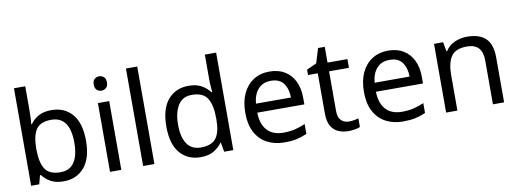

<svg xmlns="http://www.w3.org/2000/svg" viewBox="-61 -1112 3975 1474"><g transform="rotate(-10 1926.5 -375.0)"><path d="M173 -575Q173 -541 171.5 -511.5Q170 -482 168 -465H173Q196 -499 236 -522Q276 -545 339 -545Q439 -545 499.5 -475.5Q560 -406 560 -268Q560 -130 499 -60Q438 10 339 10Q276 10 236 -13Q196 -36 173 -68H166L148 0H85V-760H173ZM324 -472Q239 -472 206 -423Q173 -374 173 -271V-267Q173 -168 205.5 -115.5Q238 -63 326 -63Q398 -63 433.5 -116Q469 -169 469 -269Q469 -472 324 -472Z M745 -737Q765 -737 780.5 -723.5Q796 -710 796 -681Q796 -653 780.5 -639Q765 -625 745 -625Q723 -625 708 -639Q693 -653 693 -681Q693 -710 708 -723.5Q723 -737 745 -737ZM788 -536V0H700V-536Z M1046 0H958V-760H1046Z M1406 10Q1306 10 1246 -59.5Q1186 -129 1186 -267Q1186 -405 1246.5 -475.5Q1307 -546 1407 -546Q1469 -546 1508.5 -523Q1548 -500 1573 -467H1579Q1578 -480 1575.5 -505.5Q1573 -531 1573 -546V-760H1661V0H1590L1577 -72H1573Q1549 -38 1509 -14Q1469 10 1406 10ZM1420 -63Q1505 -63 1539.5 -109.5Q1574 -156 1574 -250V-266Q1574 -366 1541 -419.5Q1508 -473 1419 -473Q1348 -473 1312.5 -416.5Q1277 -360 1277 -265Q1277 -169 1312.5 -116Q1348 -63 1420 -63Z M2038 -546Q2107 -546 2156.5 -516Q2206 -486 2232.5 -431.5Q2259 -377 2259 -304V-251H1892Q1894 -160 1938.5 -112.5Q1983 -65 2063 -65Q2114 -65 2153.5 -74.5Q2193 -84 2235 -102V-25Q2194 -7 2154 1.5Q2114 10 2059 10Q1983 10 1924.5 -21Q1866 -52 1833.5 -113.5Q1801 -175 1801 -264Q1801 -352 1830.5 -415Q1860 -478 1913.5 -512Q1967 -546 2038 -546ZM2037 -474Q1974 -474 1937.5 -433.5Q1901 -393 1894 -321H2167Q2166 -389 2135 -431.5Q2104 -474 2037 -474Z M2574 -62Q2594 -62 2615 -65.5Q2636 -69 2649 -73V-6Q2635 1 2609 5.5Q2583 10 2559 10Q2517 10 2481.5 -4.5Q2446 -19 2424 -55Q2402 -91 2402 -156V-468H2326V-510L2403 -545L2438 -659H2490V-536H2645V-468H2490V-158Q2490 -109 2513.5 -85.5Q2537 -62 2574 -62Z M2963 -546Q3032 -546 3081.5 -516Q3131 -486 3157.5 -431.5Q3184 -377 3184 -304V-251H2817Q2819 -160 2863.5 -112.5Q2908 -65 2988 -65Q3039 -65 3078.5 -74.5Q3118 -84 3160 -102V-25Q3119 -7 3079 1.5Q3039 10 2984 10Q2908 10 2849.5 -21Q2791 -52 2758.5 -113.5Q2726 -175 2726 -264Q2726 -352 2755.5 -415Q2785 -478 2838.5 -512Q2892 -546 2963 -546ZM2962 -474Q2899 -474 2862.5 -433.5Q2826 -393 2819 -321H3092Q3091 -389 3060 -431.5Q3029 -474 2962 -474Z M3578 -546Q3674 -546 3723 -499.5Q3772 -453 3772 -349V0H3685V-343Q3685 -472 3565 -472Q3476 -472 3442 -422Q3408 -372 3408 -278V0H3320V-536H3391L3404 -463H3409Q3435 -505 3481 -525.5Q3527 -546 3578 -546Z"/></g></svg>

Font: Noto Sans Ethiopic
Style: Regular
Weight: 400
Designer: Monotype Design Team
Foundry: Monotype Imaging Inc.
Version: Version 2.102; ttfautohint (v1.8.4.7-5d5b)